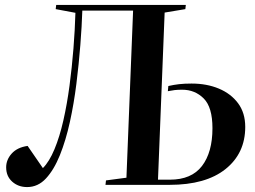

<svg xmlns="http://www.w3.org/2000/svg" viewBox="-20 -750 1033 779"><path d="M520 -707H314Q312 -644 306 -567.5Q300 -491 290 -410.5Q280 -330 263.5 -255Q247 -180 223 -120.5Q199 -61 166.5 -26Q134 9 90 9Q54 9 29.5 -13Q5 -35 5 -71Q5 -102 27.5 -127Q50 -152 92 -158L154 -68Q180 -94 201 -144.5Q222 -195 237 -261Q252 -327 262 -402Q272 -477 278 -553Q284 -629 286 -698L206 -713L208 -730H734L732 -713L648 -699L621 -21H669Q757 -21 799.5 -76.5Q842 -132 842 -230Q842 -315 806.5 -350.5Q771 -386 719 -386Q701 -386 688.5 -384.5Q676 -383 661 -380L663 -401Q685 -406 706.5 -408.5Q728 -411 757 -411Q819 -411 868 -390.5Q917 -370 946 -331Q975 -292 975 -235Q975 -128 895 -64Q815 0 668 0H408L410 -18L493 -29Z"/></svg>

Font: Literata 72pt SemiBold
Style: Italic
Weight: 600
Italic angle: -2°
Designer: Latin by Veronika Burian and Jose Scaglione. Greek by Irene Vlachou. Cyrillic by Vera Evstafieva
Foundry: TypeTogether
Version: Version 3.002